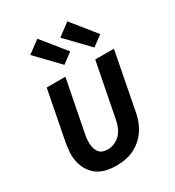

<svg xmlns="http://www.w3.org/2000/svg" viewBox="-188 -890 926 1014"><g transform="rotate(-30 275.0 -383.0)"><path d="M225 12Q194 12 164.5 5.5Q135 -1 111.5 -17Q88 -33 72.5 -57Q57 -81 50 -109.5Q43 -138 44.5 -169Q46 -200 52 -231L110 -530H224L162 -213Q159 -198 158 -183.5Q157 -169 158 -155Q159 -141 163.5 -127.5Q168 -114 176.5 -104Q185 -94 198.5 -89.5Q212 -85 227 -85Q247 -85 268.5 -94Q290 -103 305 -119.5Q320 -136 328.5 -156.5Q337 -177 341 -197L406 -530H520L452 -179Q447 -153 437.5 -128Q428 -103 412.5 -80Q397 -57 375 -38.5Q353 -20 328 -8.5Q303 3 277 7.5Q251 12 225 12ZM434 -587 304 -722 379 -778 496 -633ZM251 -587 121 -722 196 -778 313 -633Z"/></g></svg>

Font: Lode
Style: Bold Italic
Weight: 700
Italic angle: -11°
Monospace: yes
Designer: Belleve Invis
Foundry: Belleve Invis
Version: Version 29.2.0; ttfautohint (v1.8.3)